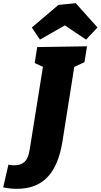

<svg xmlns="http://www.w3.org/2000/svg" viewBox="-145 -1001 633 1207"><path d="M89 -705 402 -710 386 -610 303 -572 325 -600 247 -108Q235 -35 212 20Q189 75 154 112Q119 149 71 167.5Q23 186 -38 186Q-81 186 -125 177L-92 34Q-84 36 -75 37Q-66 38 -58 38Q-26 38 -7.5 28Q11 18 21 2Q31 -14 35.5 -31.5Q40 -49 42 -63L128 -600L146 -571L73 -605ZM106 -752 55 -828 222 -970 331 -981 468 -828 396 -752 199 -884 334 -882Z"/></svg>

Font: Bitter Thin Black
Style: Italic
Weight: 900
Italic angle: -9°
Version: Version 3.020